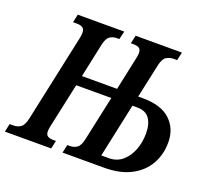

<svg xmlns="http://www.w3.org/2000/svg" viewBox="-157 -866 1105 1017"><g transform="rotate(20 396.0 -357.0)"><path d="M-35 0 -25 -46H-3Q20 -46 37.5 -58.5Q55 -71 63 -110L169 -604Q172 -621 172 -633Q172 -653 160 -660.5Q148 -668 129 -668H106L116 -714H378L367 -668H354Q329 -668 312.5 -655.5Q296 -643 288 -604L248 -416H446L486 -604Q490 -623 490 -633Q490 -654 478.5 -661Q467 -668 447 -668H432L442 -714H703L693 -668H676Q650 -668 632 -656Q614 -644 606 -606L565 -416H591Q695 -416 746.5 -367.5Q798 -319 798 -242Q798 -173 766.5 -118Q735 -63 674 -31.5Q613 0 525 0H290L300 -46H313Q338 -46 355 -58.5Q372 -71 380 -110L434 -360H236L182 -110Q178 -91 178 -80Q178 -60 189.5 -53Q201 -46 220 -46H236L226 0ZM581 -360H553L488 -56H530Q575 -56 606.5 -83Q638 -110 654.5 -153Q671 -196 671 -246Q671 -300 649 -330Q627 -360 581 -360Z"/></g></svg>

Font: Noto Serif ExtraCondensed SemiBold
Style: Italic
Weight: 600
Width: 2
Italic angle: -12°
Designer: Monotype Design Team
Foundry: Monotype Imaging Inc.
Version: Version 2.013